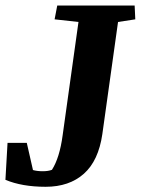

<svg xmlns="http://www.w3.org/2000/svg" viewBox="-23 -681 521 711"><path d="M-2.9 -15.1 4.9 -151.9H76.2L99.1 -51.3Q114.7 -46.9 135.3 -46.9Q155.8 -46.9 169.4 -52.2Q197.8 -96.7 209 -180.2L267.6 -599.6L179.2 -609.4L189 -660.6H475.6L478 -609.4L414.1 -599.6L356 -184.6Q341.8 -85.9 287.6 -37.6Q233.4 10.7 146 10.7Q58.6 10.7 -2.9 -15.1Z"/></svg>

Font: NoticiaText-BoldItalic
Style: Bold Italic
Weight: 700
Italic angle: -8°
Designer: JM Sole
Foundry: JM Sole
Version: Version 1.003